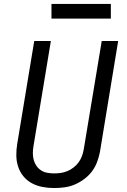

<svg xmlns="http://www.w3.org/2000/svg" viewBox="-20 -942 640 970"><path d="M253 8Q223 8 194.5 2.5Q166 -3 141.5 -16Q117 -29 99 -50.5Q81 -72 72 -99Q63 -126 62.5 -155.5Q62 -185 67 -215L153 -735H237L149 -203Q146 -185 146 -167.5Q146 -150 150.5 -133.5Q155 -117 164.5 -103.5Q174 -90 188 -81Q202 -72 219 -69Q236 -66 254 -66Q271 -66 288 -68.5Q305 -71 321.5 -78Q338 -85 352.5 -96.5Q367 -108 377.5 -122.5Q388 -137 394 -153.5Q400 -170 403 -187L494 -735H577L485 -175Q480 -149 470.5 -123.5Q461 -98 444.5 -76Q428 -54 405 -37Q382 -20 357 -9.5Q332 1 305.5 4.5Q279 8 253 8ZM240 -848V-922H540V-848Z"/></svg>

Font: Iosevka Curly Extended Oblique
Style: Regular
Weight: 400
Width: 7
Italic angle: -9°
Monospace: yes
Designer: Belleve Invis
Foundry: Belleve Invis
Version: Version 11.1.0; ttfautohint (v1.8.3)